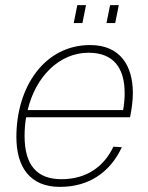

<svg xmlns="http://www.w3.org/2000/svg" viewBox="-20 -718 579 750"><path d="M268 -628H302L316 -698H282ZM396 -628H430L444 -698H410ZM214 12C332 12 412 -49 456 -143L423 -145C387 -69 320 -18 220 -18C126 -18 76 -71 76 -187C76 -212 78 -237 82 -260H488C494 -289 499 -324 499 -354C499 -461 450 -542 332 -542C154 -542 44 -379 44 -183C44 -68 95 12 214 12ZM326 -512C424 -512 467 -452 467 -354C467 -333 465 -311 461 -288H88C119 -419 212 -512 326 -512Z"/></svg>

Font: Geist Thin
Style: Italic
Weight: 100
Italic angle: -12°
Designer: Basement.studio, Andrés Briganti, Mateo Zaragoza
Foundry: Basement.studio, Vercel, Andrés Briganti, Guido Ferreyra, Mateo Zaragoza
Version: Version 1.500